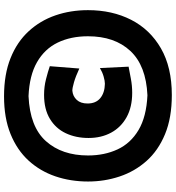

<svg xmlns="http://www.w3.org/2000/svg" viewBox="21 -887 883 965"><g transform="rotate(-90 462.5 -404.5)"><path d="M467.3 17.6Q353 17.6 270.5 -16.6Q188 -50.8 135.5 -110.1Q83 -169.4 57.9 -245.1Q32.7 -320.8 32.7 -403.3Q32.7 -491.2 58.8 -567.9Q85 -644.5 137.9 -702.4Q190.9 -760.3 271.5 -793Q352.1 -825.7 460.9 -825.7Q571.3 -825.7 652.8 -793Q734.4 -760.3 787.8 -702.1Q841.3 -644 867.7 -567.6Q894 -491.2 894 -403.8Q894 -282.2 845.5 -187Q796.9 -91.8 701.9 -37.1Q606.9 17.6 467.3 17.6ZM466.3 -105Q615.2 -111.8 689 -190.9Q762.7 -270 762.7 -403.8Q762.7 -490.2 731 -555.9Q699.2 -621.6 632.6 -659.9Q565.9 -698.2 461.9 -702.6Q307.6 -695.8 235.6 -615.2Q163.6 -534.7 163.6 -403.3Q163.6 -321.3 194.1 -255.4Q224.6 -189.5 291.5 -149.7Q358.4 -109.9 466.3 -105ZM478.5 -181.6Q406.7 -181.6 356 -209.7Q305.2 -237.8 278.3 -287.4Q251.5 -336.9 251.5 -400.9Q251.5 -464.8 275.4 -515.4Q299.3 -565.9 347.7 -595.2Q396 -624.5 468.3 -624.5Q509.3 -624.5 547.4 -614.7Q585.4 -605 612.3 -595.7L600.6 -447.3Q560.5 -465.8 531.7 -474.1Q502.9 -482.4 489.3 -482.4Q461.4 -480 443.1 -460.4Q424.8 -440.9 424.8 -405.8Q424.8 -364.3 451.7 -342Q478.5 -319.8 523.9 -318.8Q538.6 -318.8 560.5 -325.2Q582.5 -331.5 603 -343.8L609.9 -199.7Q584.5 -194.8 549.3 -188.2Q514.2 -181.6 478.5 -181.6Z"/></g></svg>

Font: Pinar Black
Style: Regular
Weight: 900
Designer: Amin Abedi
Version: Version 3.000